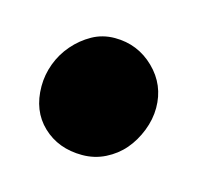

<svg xmlns="http://www.w3.org/2000/svg" viewBox="-40 -176 232 226"><g transform="rotate(15 75.5 -62.5)"><path d="M77 -134Q105 -134 125 -114.5Q145 -95 145 -67Q145 -53 139.5 -39Q134 -25 125 -14.5Q116 -4 103 2.5Q90 9 75 9Q46 9 27 -9Q8 -27 8 -57Q8 -71 13 -84.5Q18 -98 27.5 -109Q37 -120 49.5 -127Q62 -134 77 -134Z"/></g></svg>

Font: r_Neptun CAT
Style: Regular
Weight: 400
Foundry: Peter Wiegel, CAT-Fonts
Version: Version 1.000;June 8, 2024;FontCreator 14.0.0.2814 32-bit